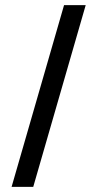

<svg xmlns="http://www.w3.org/2000/svg" viewBox="-20 -725 378 745"><path d="M25 0 228.5 -705H312.5L109 0Z"/></svg>

Font: Akshar Light
Style: Regular
Weight: 300
Designer: Tall Chai
Foundry: Tall Chai
Version: Version 1.100